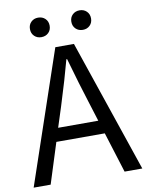

<svg xmlns="http://www.w3.org/2000/svg" viewBox="-97 -977 802 1046"><g transform="rotate(-10 303.5 -454.0)"><path d="M133 -854Q133 -878 148.5 -893Q164 -908 187 -908Q211 -908 226.5 -893Q242 -878 242 -854Q242 -830 226.5 -815Q211 -800 187 -800Q164 -800 148.5 -815Q133 -830 133 -854ZM362 -854Q362 -878 377.5 -893Q393 -908 417 -908Q440 -908 455.5 -893Q471 -878 471 -854Q471 -830 455.5 -815Q440 -800 417 -800Q393 -800 377.5 -815Q362 -830 362 -854ZM436 -224H168L97 0H3L252 -733H355L604 0H506ZM378 -410Q348 -503 304 -658H300Q273 -556 227 -410L191 -298H413Z"/></g></svg>

Font: Noto Sans SC
Style: Regular
Weight: 400
Designer: Ryoko NISHIZUKA ____ (kana & ideographs); Paul D. Hunt (Latin, Greek & Cyrillic); Wenlong ZHANG ___ (bopomofo); Sandoll 
Foundry: Adobe Systems Incorporated
Version: Version 1.004